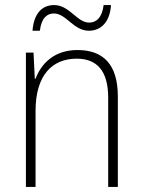

<svg xmlns="http://www.w3.org/2000/svg" viewBox="-20 -736 562 756"><path d="M108 -615H137C143 -666 166 -683 192 -683C241 -683 269 -615 330 -615C378 -615 413 -650 417 -716H388C382 -666 359 -647 331 -647C283 -647 254 -716 193 -716C145 -716 113 -682 108 -615ZM285 -539C193 -539 142 -485 120 -426H117L112 -529H82V0H120V-300C120 -438 184 -505 282 -505C361 -505 406 -458 406 -351V0H444V-356C444 -482 387 -539 285 -539Z"/></svg>

Font: Noto Sans Devanagari UI SemiCondensed ExtraLight
Style: Regular
Weight: 200
Width: 4
Designer: Jelle Bosma - Monotype Design Team
Foundry: Monotype Imaging Inc.
Version: Version 2.004